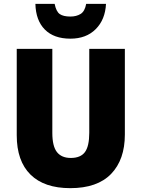

<svg xmlns="http://www.w3.org/2000/svg" viewBox="-20 -968 735 998"><path d="M629 -269Q629 -138 557.5 -64Q486 10 345 10Q210 10 138.5 -60.5Q67 -131 67 -265V-714H252V-277Q252 -208 276 -177.5Q300 -147 348 -147Q399 -147 421.5 -177.5Q444 -208 444 -278V-714H629ZM531 -948Q527 -866 477.5 -816.5Q428 -767 346 -767Q260 -767 213 -814.5Q166 -862 164 -948H264Q272 -908 290.5 -895Q309 -882 346 -882Q377 -882 399 -895.5Q421 -909 428 -948Z"/></svg>

Font: Noto Sans Tamil SemiCondensed Black
Style: Regular
Weight: 900
Width: 4
Designer: Jelle Bosma - Monotype Design Team
Foundry: Monotype Imaging Inc.
Version: Version 2.004; ttfautohint (v1.8.4.7-5d5b)